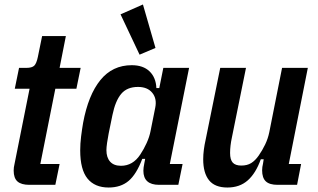

<svg xmlns="http://www.w3.org/2000/svg" viewBox="-20 -825 1418 857"><path d="M111 0Q75 0 58 -15Q41 -30 41 -64Q41 -71 42 -78.5Q43 -86 45 -94L112 -429H46L65 -522H97Q123 -522 133 -532Q143 -542 149 -571L168 -664H274L246 -522H340L321 -429H227L160 -93H246L227 0Z M690 0Q620 0 620 -63Q620 -76 624 -95L628 -116H615Q589 -47 554 -17.5Q519 12 465 12Q403 12 370.5 -28Q338 -68 338 -154Q338 -184 342 -216Q346 -248 351 -277Q374 -401 428 -467.5Q482 -534 568 -534Q619 -534 647.5 -506.5Q676 -479 678 -432H691L709 -522H824L738 -93H795L776 0ZM520 -85Q573 -85 606 -135Q622 -159 634.5 -186.5Q647 -214 652 -240L673 -345Q681 -385 659.5 -411Q638 -437 596 -437Q547 -437 521 -406Q495 -375 482 -312L465 -229Q461 -209 458 -188Q455 -167 455 -155Q455 -122 471.5 -103.5Q488 -85 520 -85ZM518 -761 618 -805 674 -611 603 -581Z M1078 -522 1015 -211Q1007 -174 1007 -142Q1007 -112 1019 -99Q1031 -86 1057 -86Q1083 -86 1101 -97Q1119 -108 1135 -131Q1151 -154 1163.5 -180Q1176 -206 1182 -235L1239 -522H1354L1269 -93H1324L1306 0H1219Q1183 0 1166.5 -15.5Q1150 -31 1150 -65Q1150 -72 1151 -79.5Q1152 -87 1154 -95L1157 -114H1144Q1122 -52 1086 -20Q1050 12 995 12Q939 12 913 -20.5Q887 -53 887 -114Q887 -135 890 -157.5Q893 -180 897 -197L963 -522Z"/></svg>

Font: IBM Plex Sans Condensed SemiBold
Style: Italic
Weight: 600
Width: 3
Italic angle: -11°
Designer: Mike Abbink, Paul van der Laan, Pieter van Rosmalen
Foundry: Bold Monday
Version: Version 1.3